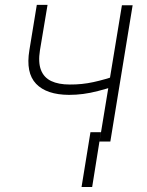

<svg xmlns="http://www.w3.org/2000/svg" viewBox="-20 -567 589 769"><path d="M511.2 -545.9 421.9 0H378.4L468.3 -545.9ZM451.2 -266.1 444.3 -223.1Q404.8 -210.9 373 -202.6Q341.3 -194.3 313.2 -190.7Q285.2 -187 256.3 -187Q166.5 -187.5 124.5 -231.4Q82.5 -275.4 97.7 -366.2L127.4 -547.4H170.4L140.1 -366.2Q132.3 -317.4 144 -286.9Q155.8 -256.3 185.1 -242.4Q214.4 -228.5 259.3 -228.5Q308.1 -228 354.7 -238.3Q401.4 -248.5 451.2 -266.1ZM384.3 -37.6 349.1 182.1H306.6L342.3 -37.6Z"/></svg>

Font: Inter Tight ExtraLight
Style: Italic
Weight: 250
Italic angle: -9.39999°
Designer: Rasmus Andersson
Foundry: rsms
Version: Version 3.004